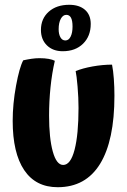

<svg xmlns="http://www.w3.org/2000/svg" viewBox="-20 -772 531 802"><path d="M221 10Q129 10 81 -61.5Q33 -133 33 -267Q33 -338 47 -414Q61 -490 77 -520Q95 -524 112 -526.5Q129 -529 145 -529Q167 -529 183.5 -526Q200 -523 209 -518Q197 -466 191 -407.5Q185 -349 185 -289Q185 -195 200.5 -139Q216 -83 244 -83Q275 -83 291.5 -146.5Q308 -210 308 -321Q308 -364 304 -410.5Q300 -457 296 -475Q325 -487 367 -494.5Q409 -502 448 -502Q453 -477 455.5 -442.5Q458 -408 458 -372Q458 -185 398 -87.5Q338 10 221 10ZM151 -647Q151 -694 183.5 -723Q216 -752 269 -752Q311 -752 335 -731Q359 -710 359 -672Q359 -621 327 -589.5Q295 -558 242 -558Q201 -558 176 -582.5Q151 -607 151 -647ZM283 -661Q283 -686 276.5 -698Q270 -710 257 -710Q243 -710 234 -693.5Q225 -677 225 -650Q225 -629 232.5 -616Q240 -603 253 -603Q267 -603 275 -619Q283 -635 283 -661Z"/></svg>

Font: Atma SemiBold
Style: Regular
Weight: 600
Designer: Gregori Vincens, Jeremie Hornus, Riccardo Olocco, Yoann Minet.
Foundry: black foundry
Version: Version 1.102;PS 1.100;hotconv 1.0.86;makeotf.lib2.5.63406